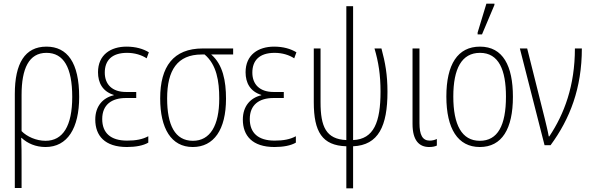

<svg xmlns="http://www.w3.org/2000/svg" viewBox="-20 -794 3235 1050"><path d="M61 234H98V81C98 44 98 7 96 -40H98C130 -10 175 10 229 10C349 10 413 -93 413 -264C413 -452 348 -539 234 -539C116 -539 61 -447 61 -280ZM229 -24C178 -24 127 -47 98 -77V-275C98 -419 138 -505 234 -505C328 -505 375 -425 375 -264C375 -105 324 -24 229 -24Z M674 10C722 10 764 2 791 -14V-49C760 -32 723 -25 675 -25C585 -25 539 -67 539 -143C539 -221 590 -258 669 -258H725V-291H669C594 -291 553 -332 553 -397C553 -462 590 -505 675 -505C717 -505 755 -493 782 -475L794 -508C763 -527 722 -539 672 -539C585 -539 516 -494 516 -399C516 -341 541 -294 602 -275V-273C542 -259 501 -213 501 -140C501 -52 553 10 674 10Z M1034 10C1149 10 1216 -84 1216 -254C1216 -351 1199 -441 1135 -496H1255V-529H1089C928 -529 856 -430 856 -256C856 -92 916 10 1034 10ZM1035 -24C936 -24 894 -111 894 -256C894 -410 950 -496 1083 -496H1099C1165 -440 1179 -350 1179 -255C1179 -107 1129 -24 1035 -24Z M1481 10C1529 10 1571 2 1598 -14V-49C1567 -32 1530 -25 1482 -25C1392 -25 1346 -67 1346 -143C1346 -221 1397 -258 1476 -258H1532V-291H1476C1401 -291 1360 -332 1360 -397C1360 -462 1397 -505 1482 -505C1524 -505 1562 -493 1589 -475L1601 -508C1570 -527 1529 -539 1479 -539C1392 -539 1323 -494 1323 -399C1323 -341 1348 -294 1409 -275V-273C1349 -259 1308 -213 1308 -140C1308 -52 1360 10 1481 10Z M1874 236H1911V6C2050 0 2099 -105 2099 -292C2099 -385 2087 -451 2066 -529H2028C2050 -454 2061 -385 2061 -293C2061 -127 2025 -33 1911 -28V-760H1874V-28C1763 -33 1733 -101 1733 -235V-529H1696V-235C1696 -73 1742 2 1874 6Z M2327 10C2345 10 2359 7 2369 2V-34C2357 -28 2343 -25 2330 -25C2290 -25 2274 -57 2274 -121V-529H2236V-116C2236 -25 2273 10 2327 10Z M2592 -606H2616L2684 -767V-774H2640L2592 -616ZM2785 -265C2785 -433 2731 -539 2605 -539C2483 -539 2421 -442 2421 -266C2421 -90 2484 10 2604 10C2725 10 2785 -89 2785 -265ZM2459 -266C2459 -419 2505 -505 2605 -505C2708 -505 2747 -411 2747 -266C2747 -108 2702 -24 2604 -24C2505 -24 2459 -112 2459 -266Z M2958 0H2991C3097 -144 3162 -312 3162 -529H3124C3124 -325 3066 -171 2984 -48H2981C2976 -78 2964 -124 2959 -146L2863 -529H2823Z"/></svg>

Font: Noto Sans Condensed ExtraLight
Style: Regular
Weight: 200
Width: 3
Designer: Monotype Design Team
Foundry: Monotype Imaging Inc.
Version: Version 2.013